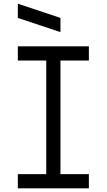

<svg xmlns="http://www.w3.org/2000/svg" viewBox="-20 -1036 587 1056"><path d="M78.1 0V-78.1H234.4V-703.1H78.1V-781.2H468.8V-703.1H312.5V-78.1H468.8V0ZM78.1 -937.5V-1015.6L312.5 -937.5V-859.4Z"/></svg>

Font: Luculent
Style: Regular
Weight: 400
Monospace: yes
Designer: Andrew Kensler
Version: Version 1.0.0-845fa02f9341